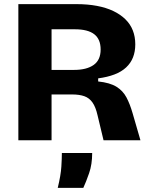

<svg xmlns="http://www.w3.org/2000/svg" viewBox="-20 -680 728 931"><path d="M69 0V-660H350Q405 -660 450 -651.5Q495 -643 529.5 -626.5Q564 -610 588 -586.5Q612 -563 624 -532.5Q636 -502 636 -465Q636 -430 625 -402Q614 -374 591.5 -353Q569 -332 535 -319Q501 -306 456 -300V-285Q513 -279 544.5 -259.5Q576 -240 593 -208Q610 -176 623 -131L661 0H482L453 -121Q444 -161 428.5 -183Q413 -205 389 -213.5Q365 -222 329 -222H230V0ZM230 -341H339Q400 -341 434 -365Q468 -389 468 -440Q468 -490 437 -514Q406 -538 343 -538H230ZM260 231Q275 169 277.5 128Q280 87 280 62H427Q427 117 412 160Q397 203 384 231Z"/></svg>

Font: Bricolage Grotesque ExtraBold
Style: Regular
Weight: 800
Designer: Mathieu Triay
Foundry: Atelier Triay
Version: Version 1.001;gftools[0.9.33.dev8+g029e19f]